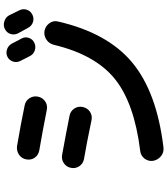

<svg xmlns="http://www.w3.org/2000/svg" viewBox="47 -910 905 1040"><g transform="rotate(-90 500.0 -389.5)"><path d="M852.5 -601.6Q878.9 -596.7 894.5 -575.2Q910.2 -553.7 904.3 -529.3Q842.8 -260.7 682.6 -127Q522.5 6.8 221.7 43Q194.3 45.9 174.3 29.3Q154.3 12.7 149.4 -12.7Q145.5 -38.1 161.1 -59.1Q176.8 -80.1 203.1 -83Q462.9 -115.2 593.3 -220.7Q723.6 -326.2 777.3 -548.8Q783.2 -575.2 804.7 -590.3Q826.2 -605.5 852.5 -601.6ZM784.2 -778.3Q789.1 -769.5 797.9 -752Q806.6 -734.4 812.5 -724.6Q822.3 -705.1 814.9 -685.1Q807.6 -665 788.1 -656.2Q769.5 -647.5 748.5 -653.8Q727.5 -660.2 717.8 -678.7Q712.9 -687.5 704.1 -705.1Q695.3 -722.7 690.4 -732.4Q680.7 -751 687 -771.5Q693.4 -792 711.9 -801.8Q731.4 -811.5 752.4 -804.7Q773.4 -797.9 784.2 -778.3ZM937.5 -793Q942.4 -783.2 951.7 -764.2Q960.9 -745.1 964.8 -737.3Q974.6 -717.8 967.8 -697.3Q960.9 -676.8 940.9 -667Q920.9 -657.2 900.4 -664.1Q879.9 -670.9 869.1 -691.4Q860.4 -709 839.8 -745.1Q830.1 -764.6 836.4 -785.2Q842.8 -805.7 862.8 -815.9Q882.8 -826.2 905.3 -818.8Q927.7 -811.5 937.5 -793ZM158.2 -387.7Q133.8 -392.6 120.1 -413.1Q106.4 -433.6 111.3 -458Q116.2 -483.4 137.2 -497.1Q158.2 -510.7 182.6 -505.9Q305.7 -483.4 393.6 -465.8Q418.9 -460.9 432.6 -439.9Q446.3 -418.9 440.9 -394Q435.5 -369.1 415.5 -355.5Q395.5 -341.8 370.1 -346.7Q245.1 -373 158.2 -387.7ZM449.2 -709Q474.6 -704.1 488.3 -683.1Q502 -662.1 497.1 -637.2Q492.2 -612.3 471.7 -598.1Q451.2 -584 425.8 -588.9Q313.5 -611.3 205.1 -629.9Q179.7 -634.8 166 -654.8Q152.3 -674.8 157.2 -700.2Q162.1 -726.6 183.6 -740.2Q205.1 -753.9 230.5 -750Q345.7 -730.5 449.2 -709Z"/></g></svg>

Font: Rounded-X Mgen+ 1mn bold
Style: Bold
Weight: 700
Designer: [Source Han Sans]
Ryoko NISHIZUKA  (kana & ideographs); Paul D. Hunt (Latin, Greek & Cyrillic); Wenlong ZHANG  (bopomofo
Version: Version 1.059.20150602